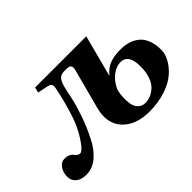

<svg xmlns="http://www.w3.org/2000/svg" viewBox="-87 -731 984 984"><g transform="rotate(-45 404.5 -239.0)"><path d="M505.9 -185.1Q499.5 -161.6 498.3 -136.7Q497.1 -111.8 501 -88.1Q504.9 -64.5 520 -49.3Q535.2 -34.2 560.1 -34.2Q578.1 -34.2 596.4 -41.5Q614.7 -48.8 632.8 -64.7Q650.9 -80.6 662.4 -111.6Q673.8 -142.6 673.8 -184.1Q673.8 -272.9 616.2 -272.9Q587.4 -272.9 557.4 -251.7Q527.3 -230.5 505.9 -185.1ZM7.8 -49.8Q7.8 -80.6 23.4 -103.3Q39.1 -126 64 -126Q81.5 -126 93.5 -120.1Q105.5 -114.3 110.4 -106.9Q115.2 -99.6 122.8 -93.8Q130.4 -87.9 140.1 -87.9Q154.8 -87.9 180.9 -124.5Q207 -161.1 226.1 -203.1Q241.7 -237.8 257.1 -290.5Q272.5 -343.3 279.8 -378.9L287.1 -414.1Q294.9 -442.9 264.2 -449.2L208 -460.9L214.8 -490.2H585.9L526.9 -265.1H528.8Q551.8 -293.9 582.8 -306.4Q613.8 -318.8 662.1 -318.8Q693.4 -318.8 718.8 -311Q744.1 -303.2 764.9 -286.4Q785.6 -269.5 797.4 -239.7Q809.1 -210 809.1 -168.9Q809.1 -140.6 792.7 -110.1Q776.4 -79.6 745.4 -51.8Q714.4 -23.9 661.1 -5.9Q607.9 12.2 543 12.2Q443.8 12.2 393.1 -43.2Q342.3 -98.6 366.2 -189.9L424.8 -411.1Q432.1 -443.8 398.9 -443.8H378.9Q356 -443.8 343.8 -430.7Q331.5 -417.5 323.7 -387Q315.9 -356.4 308.6 -319.6Q301.3 -282.7 280.8 -221.9Q260.3 -161.1 229 -100.1Q203.1 -48.8 166.3 -18.3Q129.4 12.2 84 12.2Q48.3 12.2 28.1 -5.1Q7.8 -22.5 7.8 -49.8Z"/></g></svg>

Font: Linguistics Pro
Style: Bold Italic
Weight: 700
Italic angle: -12°
Designer: Stefan Peev, Context Ltd
Foundry: Stefan Peev, Context Ltd
Version: Version 001.000